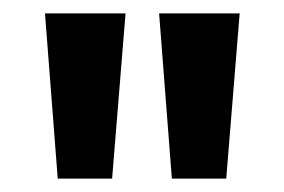

<svg xmlns="http://www.w3.org/2000/svg" viewBox="-20 -691 423 286"><path d="M167 -671H47L66 -425H147ZM337 -671H217L236 -425H317Z"/></svg>

Font: Audiowide
Style: Regular
Weight: 400
Designer: Astigmatic (AOETI)
Foundry: Astigmatic (AOETI)
Version: Version 1.002